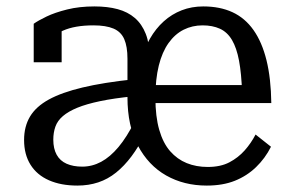

<svg xmlns="http://www.w3.org/2000/svg" viewBox="-20 -567 906 598"><path d="M396 -320 395 -267Q335 -261 292 -252Q249 -243 221 -231.5Q193 -220 176 -205.5Q159 -191 152.5 -172.5Q146 -154 146 -132Q146 -104 156.5 -85Q167 -66 187.5 -57Q208 -48 236 -48Q267 -48 295 -63Q323 -78 349 -109Q375 -140 399 -188L432 -150Q412 -110 389.5 -80Q367 -50 341.5 -29.5Q316 -9 286 1Q256 11 221 11Q170 11 132.5 -5.5Q95 -22 75 -54Q55 -86 55 -131Q55 -173 73.5 -204Q92 -235 132 -257Q172 -279 237 -294.5Q302 -310 396 -320ZM274 -547Q315 -547 346.5 -538.5Q378 -530 400 -511Q422 -492 434 -461.5Q446 -431 446 -385L377 -303V-384Q377 -422 367 -445Q357 -468 333.5 -478Q310 -488 271 -488Q213 -488 176 -471.5Q139 -455 121 -436Q121 -444 124.5 -452.5Q128 -461 134.5 -468Q141 -475 150.5 -480Q160 -485 172 -487V-373H85V-493Q99 -503 125 -515.5Q151 -528 189 -537.5Q227 -547 274 -547ZM627 -47Q667 -47 694.5 -61.5Q722 -76 742 -98.5Q762 -121 776 -148L824 -110Q806 -74 777.5 -46.5Q749 -19 711.5 -4Q674 11 624 11Q553 11 497.5 -20.5Q442 -52 409.5 -113.5Q377 -175 377 -264Q377 -297 380.5 -315.5Q384 -334 390 -343.5Q396 -353 403 -359.5Q410 -366 417 -374Q429 -415 447 -446.5Q465 -478 490 -500.5Q515 -523 546 -535Q577 -547 613 -547Q665 -547 704 -529Q743 -511 769.5 -473.5Q796 -436 810 -379.5Q824 -323 825 -246H440L439 -302H759L734 -279Q732 -338 724.5 -378Q717 -418 702.5 -442.5Q688 -467 665 -477.5Q642 -488 611 -488Q579 -488 552 -474.5Q525 -461 505 -433Q485 -405 474.5 -362.5Q464 -320 464 -263Q464 -204 476 -162.5Q488 -121 510 -96Q532 -71 561.5 -59Q591 -47 627 -47Z"/></svg>

Font: Roboto Serif 20pt SemiCondensed
Style: Regular
Weight: 400
Width: 4
Version: Version 1.008